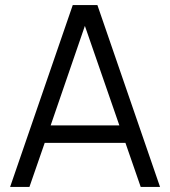

<svg xmlns="http://www.w3.org/2000/svg" viewBox="-20 -740 674 760"><path d="M20 0H96.5L157 -174.5H476.5L537 0H613.5L365.5 -720H268ZM180.5 -243.5 316 -637.5 452.5 -243.5Z"/></svg>

Font: Hauora
Style: Regular
Weight: 400
Designer: Mikhail Sharanda
Foundry: WCYS & Co.
Version: Version 1.010